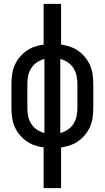

<svg xmlns="http://www.w3.org/2000/svg" viewBox="-20 -755 540 990"><path d="M205 215V5Q181 2 158 -6Q135 -14 115.5 -28Q96 -42 80.5 -61Q65 -80 55.5 -102Q46 -124 42.5 -148Q39 -172 39 -196V-324Q39 -348 42.5 -372Q46 -396 55.5 -418Q65 -440 80.5 -459Q96 -478 115.5 -492Q135 -506 158 -514Q181 -522 205 -525V-735H295V-525Q319 -522 342 -514Q365 -506 384.5 -492Q404 -478 419.5 -459Q435 -440 444.5 -418Q454 -396 457.5 -372Q461 -348 461 -324V-196Q461 -172 457.5 -148Q454 -124 444.5 -102Q435 -80 419.5 -61Q404 -42 384.5 -28Q365 -14 342 -6Q319 2 295 5V215ZM209 -69V-451Q189 -446 171 -434Q153 -422 141.5 -404Q130 -386 125.5 -365.5Q121 -345 121 -324V-196Q121 -175 125.5 -154.5Q130 -134 141.5 -116Q153 -98 171 -86Q189 -74 209 -69ZM291 -69Q311 -74 329 -86Q347 -98 358.5 -116Q370 -134 374.5 -154.5Q379 -175 379 -196V-324Q379 -345 374.5 -365.5Q370 -386 358.5 -404Q347 -422 329 -434Q311 -446 291 -451Z"/></svg>

Font: Iosevka Term Curly Medium
Style: Regular
Weight: 500
Designer: Belleve Invis
Foundry: Belleve Invis
Version: Version 32.3.0